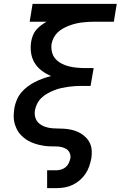

<svg xmlns="http://www.w3.org/2000/svg" viewBox="-20 -755 640 990"><path d="M223 215V123H271Q283 123 296 119Q309 115 319 106.5Q329 98 334.5 86Q340 74 343 61Q345 46 339 33Q333 20 321.5 13Q310 6 296 3Q282 0 267 0Q252 0 237 -0.5Q222 -1 208 -3Q194 -5 180 -8.5Q166 -12 152.5 -17Q139 -22 127 -28.5Q115 -35 104 -44Q93 -53 84 -63Q75 -73 68.5 -85.5Q62 -98 57.5 -111.5Q53 -125 51.5 -139Q50 -153 51 -168Q52 -183 54 -198Q58 -219 66.5 -239.5Q75 -260 89 -277Q103 -294 121.5 -308Q140 -322 159.5 -332Q179 -342 200 -349.5Q221 -357 243 -363Q217 -374 194.5 -391Q172 -408 158 -431.5Q144 -455 140 -483.5Q136 -512 141 -542Q144 -558 150 -573.5Q156 -589 167.5 -602Q179 -615 192.5 -625Q206 -635 220 -643H133L148 -735H582L567 -643H466Q450 -643 434 -642Q418 -641 401.5 -639Q385 -637 369 -633Q353 -629 337 -623Q321 -617 305.5 -608.5Q290 -600 277.5 -588Q265 -576 257 -560.5Q249 -545 246 -529Q243 -507 248 -486.5Q253 -466 266 -451.5Q279 -437 297 -427.5Q315 -418 335 -413Q355 -408 376.5 -406Q398 -404 420 -404H463L447 -312H404Q386 -312 368 -311Q350 -310 332 -307.5Q314 -305 296 -301Q278 -297 260.5 -290Q243 -283 225.5 -273.5Q208 -264 194 -250.5Q180 -237 171.5 -220Q163 -203 160 -185Q157 -166 162.5 -148Q168 -130 182 -118.5Q196 -107 213.5 -101Q231 -95 250.5 -93.5Q270 -92 289.5 -92Q309 -92 328 -89.5Q347 -87 364.5 -81.5Q382 -76 397.5 -66.5Q413 -57 425.5 -43.5Q438 -30 445 -13.5Q452 3 453 22.5Q454 42 451 61Q447 82 440 102.5Q433 123 420.5 141.5Q408 160 391 174.5Q374 189 354 198.5Q334 208 313 211.5Q292 215 271 215Z"/></svg>

Font: Iosevka SmBd Ex Obl
Style: Regular
Weight: 600
Width: 7
Italic angle: -9°
Monospace: yes
Designer: Belleve Invis
Foundry: Belleve Invis
Version: Version 32.5.0; ttfautohint (v1.8.4)